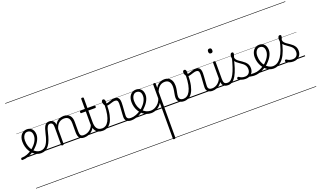

<svg xmlns="http://www.w3.org/2000/svg" viewBox="-233 -2125 6217 3756"><g transform="rotate(-20 2876.0 -247.5)"><path d="M-60 17Q-69 17 -74 9.5Q-79 2 -78.5 -7Q-78 -16 -72 -23.5Q-66 -31 -54 -31Q0 -31 53 -51Q106 -71 153.5 -105Q201 -139 236 -180Q260 -207 277 -236.5Q294 -266 303.5 -295.5Q313 -325 313 -355Q313 -414 287 -442Q261 -470 215 -470Q205 -470 199.5 -477.5Q194 -485 195 -494.5Q196 -504 202 -511.5Q208 -519 219 -519Q272 -519 305 -496.5Q338 -474 353 -437Q368 -400 368 -358Q368 -324 356.5 -288.5Q345 -253 324 -218.5Q303 -184 274 -152Q232 -104 177.5 -66Q123 -28 62.5 -5.5Q2 17 -60 17ZM0 623H444V633H0ZM0 -20H444V0H0ZM0 -505H444V-500H0ZM0 -1143H444V-1133H0Z M331 17Q285 17 244.5 0Q204 -17 170 -48Q136 -79 111 -121.5Q86 -164 72.5 -214.5Q59 -265 59 -321Q59 -364 70.5 -400.5Q82 -437 104 -463.5Q126 -490 155 -504.5Q184 -519 219 -519Q230 -519 235 -511.5Q240 -504 239 -494.5Q238 -485 232 -477.5Q226 -470 215 -470Q198 -470 182.5 -463Q167 -456 154.5 -443Q142 -430 133 -412Q124 -394 119 -371.5Q114 -349 114 -323Q114 -257 132.5 -203.5Q151 -150 182 -111.5Q213 -73 252 -52.5Q291 -32 333 -32Q372 -32 404 -49Q436 -66 460.5 -101Q485 -136 504.5 -188.5Q524 -241 539 -311Q552 -367 565 -406Q578 -445 594.5 -469Q611 -493 633 -504Q655 -515 685 -515Q696 -515 701 -508Q706 -501 705.5 -491.5Q705 -482 699 -474.5Q693 -467 682 -467Q667 -467 654.5 -459Q642 -451 631 -433.5Q620 -416 610 -387.5Q600 -359 591 -317Q573 -237 550 -174.5Q527 -112 496 -69.5Q465 -27 424.5 -5Q384 17 331 17ZM444 623H569V633H444ZM444 -20H569V0H444ZM444 -505H569V-500H444ZM444 -1143H569V-1133H444Z M1228 17Q1191 17 1166.5 6.5Q1142 -4 1128 -24Q1114 -44 1107.5 -72.5Q1101 -101 1101 -137V-326Q1101 -371 1089 -403Q1077 -435 1050.5 -452Q1024 -469 981 -469Q954 -469 926.5 -461Q899 -453 875.5 -435Q852 -417 833.5 -387.5Q815 -358 803 -314V-4Q803 6 796.5 10.5Q790 15 776 15Q763 15 757 10.5Q751 6 751 -4V-374Q751 -424 734 -445.5Q717 -467 683 -467Q672 -467 666.5 -474.5Q661 -482 661.5 -491.5Q662 -501 668 -508Q674 -515 685 -515Q713 -515 733.5 -507Q754 -499 768.5 -484.5Q783 -470 791 -450Q799 -430 801 -405V-401Q817 -435 838 -457.5Q859 -480 884 -493.5Q909 -507 935.5 -513Q962 -519 988 -519Q1036 -519 1073.5 -500Q1111 -481 1133 -440.5Q1155 -400 1155 -334V-137Q1155 -82 1170.5 -56.5Q1186 -31 1234 -31Q1243 -31 1248 -23.5Q1253 -16 1252.5 -7Q1252 2 1246 9.5Q1240 17 1228 17ZM569 623H1290V633H569ZM569 -20H1290V0H569ZM569 -505H1290V-500H569ZM569 -1143H1290V-1133H569Z M1225 17Q1214 17 1208.5 9.5Q1203 2 1203.5 -7Q1204 -16 1211 -23.5Q1218 -31 1231 -31Q1268 -31 1300.5 -42.5Q1333 -54 1359.5 -74Q1386 -94 1405 -121.5Q1424 -149 1434 -182Q1437 -193 1446.5 -192Q1456 -191 1462.5 -184Q1469 -177 1466 -167Q1454 -125 1432 -91.5Q1410 -58 1378.5 -33.5Q1347 -9 1308 4Q1269 17 1225 17ZM1290 623V633ZM1290 -20V0ZM1290 -505V-500ZM1290 -1143V-1133Z M1614 17Q1563 17 1527.5 2Q1492 -13 1470.5 -41.5Q1449 -70 1438.5 -110Q1428 -150 1428 -201V-452H1337Q1326 -452 1322 -458Q1318 -464 1318 -476Q1318 -489 1322 -494.5Q1326 -500 1337 -500H1428V-711Q1428 -721 1434.5 -725.5Q1441 -730 1454 -730Q1467 -730 1474 -725.5Q1481 -721 1481 -711V-500H1622Q1633 -500 1637.5 -494.5Q1642 -489 1642 -476Q1642 -464 1637.5 -458Q1633 -452 1622 -452H1481V-213Q1481 -175 1487 -142Q1493 -109 1508.5 -84.5Q1524 -60 1551 -45.5Q1578 -31 1621 -31Q1631 -31 1636 -23.5Q1641 -16 1640.5 -7Q1640 2 1633.5 9.5Q1627 17 1614 17ZM1290 623H1678V633H1290ZM1290 -20H1678V0H1290ZM1290 -505H1678V-500H1290ZM1290 -1143H1678V-1133H1290Z M1616 17Q1603 17 1597.5 9.5Q1592 2 1593.5 -7Q1595 -16 1602.5 -23.5Q1610 -31 1622 -31Q1661 -31 1695 -53.5Q1729 -76 1756 -125Q1783 -174 1799 -253.5Q1815 -333 1817 -447Q1817 -453 1824 -456Q1831 -459 1839.5 -458Q1848 -457 1855 -452.5Q1862 -448 1862 -438Q1861 -312 1842 -225Q1823 -138 1790 -84.5Q1757 -31 1712.5 -7Q1668 17 1616 17ZM1678 623H1703V633H1678ZM1678 -20H1703V0H1678ZM1678 -505H1703V-500H1678ZM1678 -1143H1703V-1133H1678Z M2207 17Q2182 17 2159 11Q2136 5 2118 -8.5Q2100 -22 2090 -44Q2080 -66 2080 -97Q2080 -124 2082.5 -159Q2085 -194 2087.5 -232.5Q2090 -271 2092.5 -307Q2095 -343 2095 -374Q2095 -419 2079.5 -436.5Q2064 -454 2033 -454Q2008 -454 1975.5 -444Q1943 -434 1911 -424.5Q1879 -415 1853 -415Q1837 -415 1822.5 -431.5Q1808 -448 1798.5 -471.5Q1789 -495 1789 -514Q1789 -527 1793 -536.5Q1797 -546 1805.5 -552Q1814 -558 1825 -558Q1845 -558 1854 -540Q1863 -522 1863 -497Q1863 -488 1862.5 -479Q1862 -470 1861 -462Q1878 -461 1898.5 -467Q1919 -473 1942.5 -482Q1966 -491 1991 -497.5Q2016 -504 2042 -504Q2078 -504 2101 -491Q2124 -478 2135.5 -449.5Q2147 -421 2147 -376Q2147 -345 2144.5 -308.5Q2142 -272 2139.5 -235Q2137 -198 2134.5 -165Q2132 -132 2132 -108Q2132 -68 2153 -49.5Q2174 -31 2213 -31Q2224 -31 2229 -23.5Q2234 -16 2233.5 -7Q2233 2 2226.5 9.5Q2220 17 2207 17ZM1703 623H2271V633H1703ZM1703 -20H2271V0H1703ZM1703 -505H2271V-500H1703ZM1703 -1143H2271V-1133H1703Z M2209 17Q2196 17 2190.5 9.5Q2185 2 2186.5 -7Q2188 -16 2195.5 -23.5Q2203 -31 2215 -31Q2271 -31 2325 -52Q2379 -73 2423 -105Q2431 -110 2437.5 -107Q2444 -104 2448.5 -96.5Q2453 -89 2453 -80.5Q2453 -72 2446 -67Q2412 -43 2372 -24Q2332 -5 2290.5 6Q2249 17 2209 17ZM2271 623V633ZM2271 -20V0ZM2271 -505V-500ZM2271 -1143V-1133Z M2426 -106Q2449 -122 2469.5 -140.5Q2490 -159 2507 -180Q2531 -207 2548 -236.5Q2565 -266 2574.5 -295.5Q2584 -325 2584 -355Q2584 -414 2558 -442Q2532 -470 2486 -470Q2476 -470 2470.5 -477.5Q2465 -485 2466 -494.5Q2467 -504 2473 -511.5Q2479 -519 2490 -519Q2543 -519 2576 -496.5Q2609 -474 2624 -437Q2639 -400 2639 -358Q2639 -324 2627.5 -288.5Q2616 -253 2595 -218.5Q2574 -184 2545 -152Q2526 -129 2502.5 -108Q2479 -87 2454 -69ZM2271 623H2715V633H2271ZM2271 -20H2715V0H2271ZM2271 -505H2715V-500H2271ZM2271 -1143H2715V-1133H2271Z M2624 17Q2574 17 2529 0Q2484 -17 2448 -48Q2412 -79 2385 -121.5Q2358 -164 2344 -214.5Q2330 -265 2330 -321Q2330 -364 2341.5 -400.5Q2353 -437 2375 -463.5Q2397 -490 2426 -504.5Q2455 -519 2490 -519Q2501 -519 2506 -511.5Q2511 -504 2510 -494.5Q2509 -485 2503 -477.5Q2497 -470 2486 -470Q2464 -470 2446 -459.5Q2428 -449 2414.5 -429.5Q2401 -410 2393 -383Q2385 -356 2385 -323Q2385 -257 2405 -203.5Q2425 -150 2459.5 -111.5Q2494 -73 2537.5 -52.5Q2581 -32 2627 -32Q2679 -32 2724.5 -56Q2770 -80 2803.5 -121.5Q2837 -163 2851 -216Q2853 -225 2862 -225.5Q2871 -226 2878 -220.5Q2885 -215 2882 -203Q2868 -139 2830 -89.5Q2792 -40 2738.5 -11.5Q2685 17 2624 17ZM2715 623V633ZM2715 -20V0ZM2715 -505V-500ZM2715 -1143V-1133Z M2872 648Q2859 648 2853 643.5Q2847 639 2847 629V-496Q2847 -506 2853.5 -510.5Q2860 -515 2873 -515Q2887 -515 2893 -510.5Q2899 -506 2899 -496V-408Q2923 -450 2953.5 -474.5Q2984 -499 3017.5 -509Q3051 -519 3084 -519Q3135 -519 3172.5 -496.5Q3210 -474 3230.5 -431Q3251 -388 3251 -325Q3251 -301 3248 -278Q3245 -255 3241 -233Q3237 -211 3232.5 -190Q3228 -169 3225 -148.5Q3222 -128 3222 -109Q3222 -72 3244.5 -51.5Q3267 -31 3312 -31Q3321 -31 3325.5 -23.5Q3330 -16 3329.5 -7Q3329 2 3323 9.5Q3317 17 3305 17Q3242 17 3205 -16Q3168 -49 3168 -107Q3168 -126 3171 -146.5Q3174 -167 3178 -188.5Q3182 -210 3186 -232Q3190 -254 3193 -276.5Q3196 -299 3196 -322Q3196 -393 3165 -431Q3134 -469 3075 -469Q3049 -469 3023.5 -461.5Q2998 -454 2975 -437Q2952 -420 2933 -393Q2914 -366 2899 -327V629Q2899 639 2892.5 643.5Q2886 648 2872 648ZM2715 623H3369V633H2715ZM2715 -20H3369V0H2715ZM2715 -505H3369V-500H2715ZM2715 -1143H3369V-1133H2715Z M3307 17Q3294 17 3288.5 9.5Q3283 2 3284.5 -7Q3286 -16 3293.5 -23.5Q3301 -31 3313 -31Q3352 -31 3386 -53.5Q3420 -76 3447 -125Q3474 -174 3490 -253.5Q3506 -333 3508 -447Q3508 -453 3515 -456Q3522 -459 3530.5 -458Q3539 -457 3546 -452.5Q3553 -448 3553 -438Q3552 -312 3533 -225Q3514 -138 3481 -84.5Q3448 -31 3403.5 -7Q3359 17 3307 17ZM3369 623H3394V633H3369ZM3369 -20H3394V0H3369ZM3369 -505H3394V-500H3369ZM3369 -1143H3394V-1133H3369Z M3898 17Q3873 17 3850 11Q3827 5 3809 -8.5Q3791 -22 3781 -44Q3771 -66 3771 -97Q3771 -124 3773.5 -159Q3776 -194 3778.5 -232.5Q3781 -271 3783.5 -307Q3786 -343 3786 -374Q3786 -419 3770.5 -436.5Q3755 -454 3724 -454Q3699 -454 3666.5 -444Q3634 -434 3602 -424.5Q3570 -415 3544 -415Q3528 -415 3513.5 -431.5Q3499 -448 3489.5 -471.5Q3480 -495 3480 -514Q3480 -527 3484 -536.5Q3488 -546 3496.5 -552Q3505 -558 3516 -558Q3536 -558 3545 -540Q3554 -522 3554 -497Q3554 -488 3553.5 -479Q3553 -470 3552 -462Q3569 -461 3589.5 -467Q3610 -473 3633.5 -482Q3657 -491 3682 -497.5Q3707 -504 3733 -504Q3769 -504 3792 -491Q3815 -478 3826.5 -449.5Q3838 -421 3838 -376Q3838 -345 3835.5 -308.5Q3833 -272 3830.5 -235Q3828 -198 3825.5 -165Q3823 -132 3823 -108Q3823 -68 3844 -49.5Q3865 -31 3904 -31Q3915 -31 3920 -23.5Q3925 -16 3924.5 -7Q3924 2 3917.5 9.5Q3911 17 3898 17ZM3394 623H3962V633H3394ZM3394 -20H3962V0H3394ZM3394 -505H3962V-500H3394ZM3394 -1143H3962V-1133H3394Z M3897 17Q3886 17 3880.5 9.5Q3875 2 3875.5 -7Q3876 -16 3883 -23.5Q3890 -31 3903 -31Q3940 -31 3971 -43Q4002 -55 4026 -75Q4050 -95 4068 -120Q4086 -145 4096 -172Q4100 -183 4109 -182.5Q4118 -182 4124 -174.5Q4130 -167 4127 -157Q4116 -124 4096 -93Q4076 -62 4047.5 -37Q4019 -12 3981 2.5Q3943 17 3897 17ZM3962 623V633ZM3962 -20V0ZM3962 -505V-500ZM3962 -1143V-1133Z M4224 17Q4186 17 4160.5 6.5Q4135 -4 4120.5 -24Q4106 -44 4100 -72.5Q4094 -101 4094 -137V-496Q4094 -506 4100 -510.5Q4106 -515 4119 -515Q4133 -515 4139.5 -510.5Q4146 -506 4146 -496V-137Q4146 -82 4162.5 -56.5Q4179 -31 4230 -31Q4239 -31 4243.5 -23.5Q4248 -16 4247.5 -7Q4247 2 4241.5 9.5Q4236 17 4224 17ZM4120 -683Q4098 -683 4087 -695.5Q4076 -708 4076 -732Q4076 -757 4087 -769.5Q4098 -782 4120 -782Q4141 -782 4152 -769.5Q4163 -757 4163 -732Q4164 -707 4152.5 -695Q4141 -683 4120 -683ZM3962 623H4287V633H3962ZM3962 -20H4287V0H3962ZM3962 -505H4287V-500H3962ZM3962 -1143H4287V-1133H3962Z M4225 17Q4212 17 4206.5 9.5Q4201 2 4202.5 -7Q4204 -16 4211.5 -23.5Q4219 -31 4231 -31Q4268 -31 4301 -59.5Q4334 -88 4364 -144Q4394 -200 4422 -283.5Q4450 -367 4477 -476Q4480 -487 4489 -488Q4498 -489 4506.5 -483.5Q4515 -478 4512 -467Q4485 -343 4455.5 -251.5Q4426 -160 4392 -100.5Q4358 -41 4317 -12Q4276 17 4225 17ZM4287 623V633ZM4287 -20V0ZM4287 -505V-500ZM4287 -1143V-1133Z M4774 17Q4741 17 4714.5 11.5Q4688 6 4663 3.5Q4638 1 4609 12L4630 -11Q4667 -25 4692.5 -29Q4718 -33 4738.5 -32Q4759 -31 4780 -31Q4789 -31 4793 -23.5Q4797 -16 4795.5 -7Q4794 2 4788.5 9.5Q4783 17 4774 17ZM4585 19Q4543 19 4505 7Q4467 -5 4438 -27Q4432 -33 4431.5 -41.5Q4431 -50 4439 -59Q4446 -68 4453.5 -69.5Q4461 -71 4470 -65Q4498 -45 4525.5 -36Q4553 -27 4590 -27Q4641 -27 4670.5 -58.5Q4700 -90 4700 -144Q4700 -186 4683 -215.5Q4666 -245 4639 -266.5Q4612 -288 4582 -307.5Q4552 -327 4525 -350.5Q4498 -374 4481 -406Q4464 -438 4464 -485Q4464 -511 4474.5 -534.5Q4485 -558 4509 -558Q4522 -558 4529 -550.5Q4536 -543 4536 -530Q4536 -519 4530.5 -499.5Q4525 -480 4515 -456Q4516 -427 4534 -404.5Q4552 -382 4579 -363.5Q4606 -345 4636 -325Q4666 -305 4693 -280.5Q4720 -256 4737 -223Q4754 -190 4754 -144Q4754 -71 4708 -26Q4662 19 4585 19ZM4287 623H4837V633H4287ZM4287 -20H4837V0H4287ZM4287 -505H4837V-500H4287ZM4287 -1143H4837V-1133H4287Z M4775 17Q4762 17 4756.5 9.5Q4751 2 4752.5 -7Q4754 -16 4761.5 -23.5Q4769 -31 4781 -31Q4837 -31 4891 -52Q4945 -73 4989 -105Q4997 -110 5003.5 -107Q5010 -104 5014.5 -96.5Q5019 -89 5019 -80.5Q5019 -72 5012 -67Q4978 -43 4938 -24Q4898 -5 4856.5 6Q4815 17 4775 17ZM4837 623V633ZM4837 -20V0ZM4837 -505V-500ZM4837 -1143V-1133Z M4992 -106Q5015 -122 5035.5 -140.5Q5056 -159 5073 -180Q5097 -207 5114 -236.5Q5131 -266 5140.5 -295.5Q5150 -325 5150 -355Q5150 -414 5124 -442Q5098 -470 5052 -470Q5042 -470 5036.5 -477.5Q5031 -485 5032 -494.5Q5033 -504 5039 -511.5Q5045 -519 5056 -519Q5109 -519 5142 -496.5Q5175 -474 5190 -437Q5205 -400 5205 -358Q5205 -324 5193.5 -288.5Q5182 -253 5161 -218.5Q5140 -184 5111 -152Q5092 -129 5068.5 -108Q5045 -87 5020 -69ZM4837 623H5281V633H4837ZM4837 -20H5281V0H4837ZM4837 -505H5281V-500H4837ZM4837 -1143H5281V-1133H4837Z M5168 17Q5125 17 5084.5 0Q5044 -17 5010 -48Q4976 -79 4950.5 -121.5Q4925 -164 4910 -214.5Q4895 -265 4895 -321Q4895 -355 4903 -385.5Q4911 -416 4925 -440.5Q4939 -465 4959 -482.5Q4979 -500 5003.5 -509.5Q5028 -519 5056 -519Q5065 -519 5069.5 -511.5Q5074 -504 5073 -494.5Q5072 -485 5066.5 -477.5Q5061 -470 5052 -470Q5030 -470 5011.5 -459Q4993 -448 4979.5 -428.5Q4966 -409 4958.5 -381.5Q4951 -354 4951 -322Q4951 -256 4970.5 -202.5Q4990 -149 5023 -111Q5056 -73 5095 -52.5Q5134 -32 5172 -32Q5224 -32 5268.5 -59Q5313 -86 5350.5 -141Q5388 -196 5418 -279.5Q5448 -363 5472 -475Q5474 -484 5484 -485Q5494 -486 5503 -480Q5512 -474 5509 -459Q5487 -341 5454.5 -251.5Q5422 -162 5378.5 -102.5Q5335 -43 5282.5 -13Q5230 17 5168 17ZM5281 623V633ZM5281 -20V0ZM5281 -505V-500ZM5281 -1143V-1133Z M5579 19Q5537 19 5499 7Q5461 -5 5432 -27Q5426 -33 5425.5 -41.5Q5425 -50 5433 -59Q5440 -68 5447.5 -69.5Q5455 -71 5464 -65Q5492 -45 5519.5 -36Q5547 -27 5584 -27Q5635 -27 5664.5 -58.5Q5694 -90 5694 -144Q5694 -186 5677 -215.5Q5660 -245 5633 -266.5Q5606 -288 5576 -307.5Q5546 -327 5519 -350.5Q5492 -374 5475 -406Q5458 -438 5458 -485Q5458 -511 5468.5 -534.5Q5479 -558 5503 -558Q5516 -558 5523 -550.5Q5530 -543 5530 -530Q5530 -519 5524.5 -499.5Q5519 -480 5509 -456Q5510 -427 5528 -404.5Q5546 -382 5573 -363.5Q5600 -345 5630 -325Q5660 -305 5687 -280.5Q5714 -256 5731 -223Q5748 -190 5748 -144Q5748 -71 5702 -26Q5656 19 5579 19ZM5281 623H5831V633H5281ZM5281 -20H5831V0H5281ZM5281 -505H5831V-500H5281ZM5281 -1143H5831V-1133H5281Z"/></g></svg>

Font: Playwrite CL Guides
Style: Regular
Weight: 400
Designer: Veronika Burian, José Scaglione
Foundry: TypeTogether
Version: Version 1.003